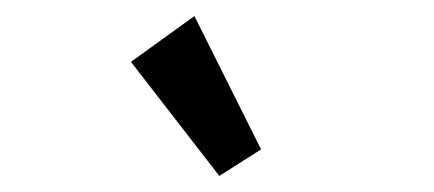

<svg xmlns="http://www.w3.org/2000/svg" viewBox="-20 -723 540 239"><path d="M253 -504 143 -646 222 -703 305 -537Z"/></svg>

Font: Ligconsolata
Style: Bold
Weight: 700
Monospace: yes
Designer: Raph Levien, Cyreal, Brenton Simpson
Foundry: Raph Levien, Cyreal, Google
Version: Version 3.001; ttfautohint (v1.8.2.53-6de2)